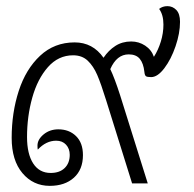

<svg xmlns="http://www.w3.org/2000/svg" viewBox="-20 -597 630 625"><path d="M566 -526Q566 -489 551.5 -446.5Q537 -404 515 -375Q493 -346 472 -346Q459 -346 455 -349Q451 -352 450 -363Q447 -391 435 -405.5Q423 -420 399 -420Q360 -420 339 -372Q353 -343 371 -287L461 0H410L326 -269Q309 -324 296.5 -353Q284 -382 265.5 -399.5Q247 -417 218 -417Q170 -417 136 -378.5Q102 -340 85 -279Q68 -218 68 -151Q68 -96 88 -65Q108 -34 145 -34Q174 -34 190.5 -50Q207 -66 207 -93Q207 -113 195 -126Q183 -139 163 -139Q130 -139 103 -110Q102 -114 102 -123Q102 -143 122 -159.5Q142 -176 170 -176Q205 -176 227.5 -154Q250 -132 250 -92Q250 -45 220.5 -18.5Q191 8 142 8Q88 8 53 -33.5Q18 -75 18 -148Q18 -230 41 -301Q64 -372 110.5 -415.5Q157 -459 223 -459Q282 -459 317 -409Q333 -433 355.5 -447.5Q378 -462 407 -462Q432 -462 452.5 -448.5Q473 -435 481 -412Q495 -434 503.5 -461.5Q512 -489 512 -517Q512 -549 498 -568Q509 -577 525 -577Q542 -577 554 -564.5Q566 -552 566 -526Z"/></svg>

Font: Krub Light
Style: Italic
Weight: 300
Italic angle: -8°
Designer: Ekaluck Peanpanawate
Foundry: Cadson Demak Co.,Ltd.
Version: Version 1.000; ttfautohint (v1.6)